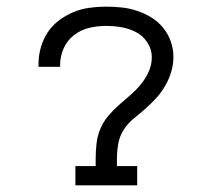

<svg xmlns="http://www.w3.org/2000/svg" viewBox="-20 -558 640 578"><path d="M207 0V-58H268V-80Q268 -102 270.5 -125Q273 -148 281.5 -169Q290 -190 305 -208Q320 -226 337 -241Q354 -256 371.5 -271Q389 -286 403.5 -303.5Q418 -321 427.5 -342Q437 -363 437 -386Q437 -409 424 -429.5Q411 -450 390 -461Q369 -472 346 -476Q323 -480 299 -480Q273 -480 248 -474Q223 -468 202.5 -452Q182 -436 171.5 -412Q161 -388 161 -363Q161 -361 161 -359.5Q161 -358 161 -357H96Q96 -359 96 -361Q96 -363 96 -366Q96 -391 103 -415.5Q110 -440 123.5 -460.5Q137 -481 157.5 -496.5Q178 -512 201 -521.5Q224 -531 249 -534.5Q274 -538 299 -538Q323 -538 346.5 -535.5Q370 -533 392.5 -525.5Q415 -518 435.5 -505.5Q456 -493 471 -474.5Q486 -456 494 -433.5Q502 -411 502 -387Q502 -364 495.5 -342Q489 -320 477.5 -300Q466 -280 450.5 -263Q435 -246 418 -231Q401 -216 383 -201.5Q365 -187 352.5 -167.5Q340 -148 336 -125Q332 -102 332 -80V-58H393V0Z"/></svg>

Font: Iosevka Curly Slab LtEx
Style: Regular
Weight: 300
Width: 7
Monospace: yes
Designer: Belleve Invis
Foundry: Belleve Invis
Version: Version 11.1.0; ttfautohint (v1.8.3)